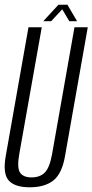

<svg xmlns="http://www.w3.org/2000/svg" viewBox="-27 -791 393 816"><path d="M99.5 5Q36 5 10 -24Q-16 -53 -2.5 -128.5L94 -675H150.5L55 -137Q44.5 -78 58.2 -57.5Q72 -37 107 -37Q142.5 -37 163.2 -57.5Q184 -78 194.5 -137L289.5 -675H346L249.5 -128.5Q236.5 -53 199.8 -24Q163 5 99.5 5ZM157 -701 221.5 -771H259.5L300.5 -701H267.5L237.5 -751.5L190.5 -701Z"/></svg>

Font: Anybody Condensed Light
Style: Italic
Weight: 300
Width: 3
Italic angle: -10°
Designer: Tyler Finck
Foundry: Etcetera Type Company
Version: Version 1.010; ttfautohint (v1.8.3) -l 8 -r 50 -G 200 -x 14 